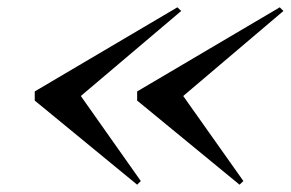

<svg xmlns="http://www.w3.org/2000/svg" viewBox="-20 -650 795 525"><path d="M635 -145 355 -375V-400L745 -630L755 -620L481 -387.5L645.5 -155ZM355 -145 75 -375V-400L465 -630L475.5 -620L201 -387.5L365 -155Z"/></svg>

Font: Bodoni Moda SC
Style: Italic
Weight: 400
Italic angle: -13°
Designer: Owen Earl
Foundry: indestructible type
Version: Version 2.005